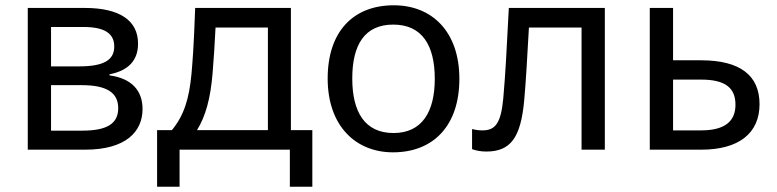

<svg xmlns="http://www.w3.org/2000/svg" viewBox="-20 -566 2937 726"><path d="M85 0H301C456 0 519 -68 519 -154C519 -225 476 -270 394 -281V-285C466 -299 502 -338 502 -401C502 -489 432 -536 300 -536H85ZM173 -315V-464H295C375 -464 412 -440 412 -390C412 -338 371 -315 279 -315ZM173 -72V-244H289C383 -244 427 -216 427 -157C427 -98 384 -72 291 -72Z M574 140H659V0H1076V140H1161V-74H1080V-536H718C712 -372 708 -334 704 -286C695 -192 676 -130 630 -74H574ZM725 -74C757 -126 776 -192 784 -291C788 -340 792 -400 795 -462H993V-74Z M1466 10C1619 10 1717 -91 1717 -268C1717 -446 1614 -546 1469 -546C1315 -546 1219 -446 1219 -269C1219 -91 1324 10 1466 10ZM1468 -63C1360 -63 1312 -142 1312 -269C1312 -397 1359 -473 1467 -473C1575 -473 1624 -396 1624 -268C1624 -142 1575 -63 1468 -63Z M1819 7C1911 7 1949 -46 1962 -185C1969 -263 1973 -340 1980 -462H2179V0H2267V-536H1904C1895 -358 1891 -287 1883 -194C1874 -98 1852 -73 1804 -73C1792 -73 1782 -74 1765 -78V-2C1782 4 1799 7 1819 7Z M2437 0H2631C2775 0 2852 -63 2852 -172C2852 -282 2777 -338 2631 -338H2525V-536H2437ZM2525 -73V-265H2631C2721 -265 2761 -235 2761 -170C2761 -106 2719 -73 2631 -73Z"/></svg>

Font: Noto Sans Math
Style: Regular
Weight: 400
Designer: Monotype Design Team, Delve Withrington, Jeff Kellem
Foundry: Monotype Imaging Inc., Delve Fonts LLC
Version: Version 3.000